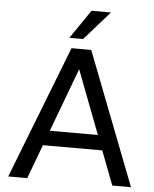

<svg xmlns="http://www.w3.org/2000/svg" viewBox="-57 -889 753 937"><g transform="rotate(5 319.5 -420.5)"><path d="M448.5 -841H353.3L256.9 -700H324.2ZM143.4 -239.9V-166.8H490.7V-239.9ZM620 0 368.4 -650.5H271.8L18.6 0H111.7L317.9 -551.5L528.4 0Z"/></g></svg>

Font: Overused Grotesk Light
Style: Regular
Weight: 300
Designer: RandomMaerks
Version: Version 0.005